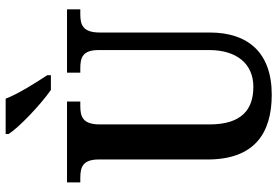

<svg xmlns="http://www.w3.org/2000/svg" viewBox="-171 -800 981 679"><g transform="rotate(-90 319.5 -460.5)"><path d="M341 -771H393V-784C368 -822 327 -886 310 -931H185V-921C206 -886 289 -807 341 -771ZM324 10C474 10 544 -75 544 -209V-598C544 -659 572 -667 609 -667H626V-714H402V-667H418C455 -667 482 -659 482 -602V-211C482 -115 434 -55 352 -55C272 -55 219 -96 219 -210V-598C219 -659 247 -667 284 -667H300V-714H14V-667H30C67 -667 95 -659 95 -602V-217C95 -53 186 10 324 10Z"/></g></svg>

Font: Noto Serif Myanmar Condensed SemiBold
Style: Regular
Weight: 600
Width: 3
Designer: Ben Mitchell and the Monotype Design Team
Foundry: Monotype Imaging Inc.
Version: Version 2.106